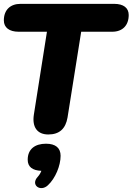

<svg xmlns="http://www.w3.org/2000/svg" viewBox="-25 -690 689 998"><path d="M226 9C284 9 316 -21 326 -79L397 -525H558C612 -525 644 -558 644 -612C644 -649 617 -670 568 -670H82C28 -670 -5 -638 -5 -584C-5 -547 23 -525 72 -525H219L151 -94C141 -29 169 9 226 9ZM224 273C263 237 290 171 290 120C290 79 264 57 214 57C157 57 119 85 119 140C119 177 143 196 190 198C186 209 180 219 172 228C131 271 185 310 224 273Z"/></svg>

Font: SN Pro Heavy
Style: Italic
Weight: 800
Italic angle: -9°
Designer: Tobias Whetton
Foundry: Supernotes
Version: Version 1.001;Glyphs 3.2 (3249)